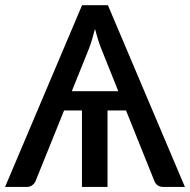

<svg xmlns="http://www.w3.org/2000/svg" viewBox="-23 -738 750 758"><path d="M707 0H622Q595 0 586 -24.5L474.5 -302H401.5V0H300.5V-302H230L118 -24.5Q114.5 -15 105.2 -7.5Q96 0 82.5 0H-3L301 -717.5H403ZM444 -378 376.5 -546.5Q364 -577.5 352 -624Q340 -576 328 -545.5L260.5 -378Z"/></svg>

Font: Verano Sans Medium
Style: Regular
Weight: 500
Designer: Lukasz Dziedzic with Adam Twardoch and Botio Nikoltchev
Foundry: tyPoland Lukasz Dziedzic
Version: Version 3.001;December 28, 2019;FontCreator 12.0.0.2547 64-b